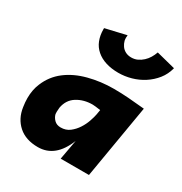

<svg xmlns="http://www.w3.org/2000/svg" viewBox="-162 -801 882 929"><g transform="rotate(30 279.5 -336.5)"><path d="M179 7Q111 7 70.2 -29.2Q29.5 -65.5 21 -125Q17 -150.5 17 -173.5Q17 -220 33 -257.5Q56 -313.5 103.5 -350Q151 -386.5 218 -404Q285 -421.5 357.5 -421.5Q400.5 -421.5 442.8 -418.2Q485 -415 530.5 -410.5L461 0H303L323 -110.5Q276.5 7 179 7ZM227 -130.5Q256 -130.5 276.8 -146.5Q297.5 -162.5 312 -184.8Q326.5 -207 334.8 -231Q343 -255 346 -270.2Q349 -285.5 351 -299Q317.5 -304 306.5 -304Q257.5 -304 220.2 -280.8Q183 -257.5 174.5 -210.5Q173.5 -205.5 173 -187L173.5 -174.5Q177.5 -157.5 191 -144Q204.5 -130.5 227 -130.5ZM336 -499Q297.5 -499 266.2 -508.8Q235 -518.5 212.8 -537.8Q190.5 -557 179.8 -584.5Q169 -612 169 -645V-652L285 -679L284 -665.5Q284 -657.5 285.5 -649Q289.5 -634 298 -621.8Q306.5 -609.5 320.5 -602Q334.5 -594.5 353.5 -594.5Q372 -594.5 387.5 -601.8Q403 -609 416 -621Q429 -633 438 -648Q447 -663 453 -680L559 -653Q549.5 -615.5 526.8 -587Q504 -558.5 473.5 -538.8Q443 -519 407.5 -509Q372 -499 336 -499Z"/></g></svg>

Font: Lucymar Sans ExtraBold
Style: Italic
Weight: 800
Italic angle: -10°
Foundry: The League of Moveable Type (original font) / Main changes by Cristiano Sobral with portions from Mirco Monsees
Version: Version 2.00;August 30, 2020;FontCreator 13.0.0.2681 64-bit